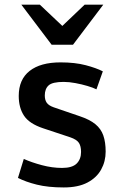

<svg xmlns="http://www.w3.org/2000/svg" viewBox="-20 -804 525 835"><path d="M58.1 -30.3 83.5 -112.8Q117.2 -97.7 162.1 -85.7Q207 -73.7 250 -73.7Q294.4 -73.7 313.5 -92.8Q332.5 -111.8 332.5 -143.1Q332.5 -168.5 323 -182.9Q313.5 -197.3 285.2 -207L167.5 -246.1Q107.4 -266.1 84.5 -300.8Q61.5 -335.4 61.5 -386.7Q61.5 -458.5 108.9 -495.6Q156.2 -532.7 243.2 -532.7Q306.2 -532.7 352.5 -520.5Q398.9 -508.3 427.2 -493.7L399.4 -415.5Q384.8 -422.9 360.1 -430.2Q335.4 -437.5 308.1 -442.6Q280.8 -447.8 256.8 -447.8Q208 -447.8 191.4 -432.6Q174.8 -417.5 174.8 -388.7Q174.8 -369.6 183.1 -357.4Q191.4 -345.2 213.4 -337.4L326.2 -298.8Q370.1 -284.2 394.8 -263.9Q419.4 -243.7 429.4 -214.6Q439.5 -185.5 439.5 -144.5Q439.5 -102.1 419.9 -66.7Q400.4 -31.2 360.1 -10Q319.8 11.2 257.3 11.2Q189 11.2 140.1 -1Q91.3 -13.2 58.1 -30.3ZM204.6 -609.4 72.8 -783.7H153.3L270.5 -672.9H231.9L348.1 -783.7H429.2L297.4 -609.4Z"/></svg>

Font: Monda SemiBold
Style: Regular
Weight: 600
Designer: Vernon Adams
Foundry: Vernon Adams
Version: Version 2.200